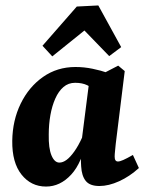

<svg xmlns="http://www.w3.org/2000/svg" viewBox="-20 -676 543 705"><path d="M149 9Q94 9 59 -35Q24 -79 25 -159Q26 -234 56 -295.5Q86 -357 138 -393.5Q190 -430 257 -430Q289 -430 320 -423.5Q351 -417 374 -409L338 -340Q319 -354 300.5 -363Q282 -372 256 -372Q231 -372 213 -356.5Q195 -341 183 -314Q171 -287 165 -253Q159 -219 159 -182Q158 -132 169 -105.5Q180 -79 198 -79Q211 -79 224.5 -89Q238 -99 253 -120Q268 -141 282 -172L297 -165Q282 -79 241.5 -35Q201 9 149 9ZM345 7Q310 7 295 -11.5Q280 -30 278 -65Q277 -78 277 -100Q277 -122 277 -137L308 -380L414 -435L438 -415L405 -148Q404 -136 402.5 -122.5Q401 -109 401 -101Q401 -83 413 -83Q420 -83 432.5 -88.5Q445 -94 468 -107L490 -59Q456 -28 417.5 -10.5Q379 7 345 7ZM136 -508 262 -652 341 -656 425 -503 381 -470 290 -564 172 -469Z"/></svg>

Font: Rasa
Style: Italic
Weight: 400
Italic angle: -7.10001°
Designer: Anna Giedrys (Yrsa+Rasa design), David Brezina (Yrsa art-direction, Rasa art-direction, design)
Foundry: Rosetta Type Foundry
Version: Version 2.004